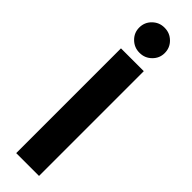

<svg xmlns="http://www.w3.org/2000/svg" viewBox="-321 -950 946 946"><g transform="rotate(45 152.0 -477.0)"><path d="M154 -954Q190 -954 216 -928.5Q242 -903 242 -866Q242 -830 216 -804.5Q190 -779 154 -779H152Q116 -779 90 -804.5Q64 -830 64 -866Q64 -903 90 -928.5Q116 -954 152 -954ZM73 -730H232V0H73Z"/></g></svg>

Font: Freely
Style: Bold
Weight: 700
Designer: Kris Sowersby
Foundry: Klim Type Foundry
Version: Version 1.006;hotconv 1.0.113;makeotfexe 2.5.65598;200799169